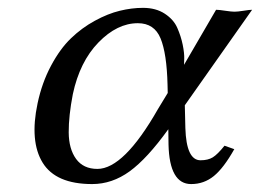

<svg xmlns="http://www.w3.org/2000/svg" viewBox="-20 -459 662 489"><path d="M450.7 -190.9 452.1 -132.8Q454.6 -50.8 490.7 -50.8Q509.8 -50.8 522 -58.3Q534.2 -65.9 551.8 -87.9L576.7 -79.1Q549.8 -31.2 524.7 -10.7Q499.5 9.8 466.8 9.8Q411.6 9.8 409.2 -90.8L408.7 -129.9Q355 -55.2 310.3 -22.7Q265.6 9.8 214.8 9.8Q122.1 9.8 88.6 -44.7Q55.2 -99.1 75.7 -195.8Q86.9 -248.5 109.9 -291.5Q132.8 -334.5 160.6 -361.3Q188.5 -388.2 221.7 -406.2Q254.9 -424.3 285.2 -431.6Q315.4 -439 344.2 -439Q377 -439 399.7 -424.1Q422.4 -409.2 431.6 -387.9Q440.9 -366.7 445.3 -345.2Q449.7 -323.7 449.2 -309.1L448.7 -293.9L530.3 -434.1Q537.6 -434.1 553.7 -431.6Q569.8 -429.2 577.1 -429.2Q585 -429.2 600.3 -431.6Q615.7 -434.1 622.1 -434.1ZM407.2 -222.2 406.7 -243.2Q404.8 -322.8 388.9 -361.3Q373 -399.9 331.1 -399.9Q278.3 -399.9 230.7 -350.8Q183.1 -301.8 165.5 -219.2Q154.8 -164.1 155 -121.8Q155.3 -79.6 173.8 -54.2Q192.4 -28.8 228 -28.8Q295.4 -28.8 382.3 -181.2Z"/></svg>

Font: Linux Biolinum O
Style: Italic
Weight: 400
Italic angle: -12°
Designer: Philipp H. Poll
Foundry: Philipp H. Poll
Version: Version 1.1.3